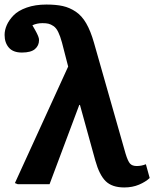

<svg xmlns="http://www.w3.org/2000/svg" viewBox="-40 -802 672 836"><path d="M501 14.2Q448.2 14.2 420.4 -12.9Q392.6 -40 375 -103L308.1 -345.2H305.2L175.8 0H37.1L24.9 -4.9L256.8 -512.2L230 -616.2Q222.2 -645 213.4 -662.8Q204.6 -680.7 192.9 -688.5Q181.2 -696.3 171.1 -698.7Q161.1 -701.2 145 -701.2Q120.6 -701.2 101.1 -691.9Q103.5 -688 108.4 -679.2Q113.3 -670.4 115 -667.5Q116.7 -664.6 119.9 -658.2Q123 -651.9 124.3 -648.9Q125.5 -646 127.2 -641.6Q128.9 -637.2 129.4 -633.8Q129.9 -630.4 129.9 -627Q129.9 -603.5 112.3 -588.4Q94.7 -573.2 55.2 -573.2Q17.1 -573.2 -1.5 -594.7Q-20 -616.2 -20 -649.9Q-20 -670.9 -10.5 -692.6Q-1 -714.4 19 -735.1Q39.1 -755.9 76.2 -769Q113.3 -782.2 162.1 -782.2Q204.1 -782.2 233.6 -775.6Q263.2 -769 289.8 -751.2Q316.4 -733.4 335.4 -700.4Q354.5 -667.5 369.1 -616.2L506.8 -132.8Q516.6 -100.6 526.1 -89.8Q535.6 -79.1 555.2 -79.1Q576.2 -79.1 595.2 -86.9L611.8 -26.9Q594.2 -10.3 565.4 2Q536.6 14.2 501 14.2Z"/></svg>

Font: Literata Book
Style: Bold
Weight: 700
Designer: Latin by Veronika Burian and Jose Scaglione. Greek by Irene Vlachou. Cyrillic by Vera Evstafieva
Foundry: TypeTogether
Version: Version 2.003;PS 002.003;hotconv 1.0.88;makeotf.lib2.5.64775